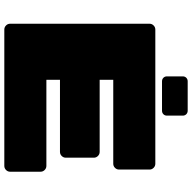

<svg xmlns="http://www.w3.org/2000/svg" viewBox="-20 -870 890 890"><g transform="rotate(90 425.0 -425.0)"><path d="M516 -827V-754Q516 -744 509.5 -737.5Q503 -731 493 -731H357Q347 -731 340.5 -737.5Q334 -744 334 -754V-827Q334 -837 340.5 -843.5Q347 -850 357 -850H493Q503 -850 509.5 -843.5Q516 -837 516 -827ZM776 -168V-27Q776 -16 768 -8Q760 0 749 0H117Q106 0 98 -8Q90 -16 90 -27V-673Q90 -684 98 -692Q106 -700 117 -700H739Q750 -700 758 -692Q766 -684 766 -673V-532Q766 -521 758 -513Q750 -505 739 -505H350V-442H684Q695 -442 703 -434Q711 -426 711 -415V-285Q711 -274 703 -266Q695 -258 684 -258H350V-195H749Q760 -195 768 -187Q776 -179 776 -168Z"/></g></svg>

Font: Rubik Mono One
Style: Regular
Weight: 400
Designer: Hubert and Fischer with Elvire Volk Leonovitch (Cyrillic Expansion: Cyreal)
Foundry: Hubert and Fischer with Elvire Volk Leonovitch
Version: Version 2.000